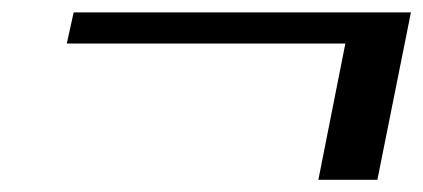

<svg xmlns="http://www.w3.org/2000/svg" viewBox="-20 -424 690 313"><path d="M499 -130.9 543 -353H88.9L100.1 -403.8H649.9L595.2 -130.9Z"/></svg>

Font: Linux Libertine G
Style: Semibold Italic
Weight: 600
Italic angle: -11.5°
Designer: Philipp H. Poll
Foundry: Philipp H. Poll
Version: Version 5.1.1